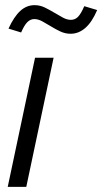

<svg xmlns="http://www.w3.org/2000/svg" viewBox="-20 -725 397 745"><path d="M188 -501 82 0H10L116 -501ZM62 -599 13 -614Q34 -660 58.5 -682.5Q83 -705 114 -705Q135 -705 153.5 -696Q172 -687 189.5 -676.5Q207 -666 223.5 -657Q240 -648 255 -648Q271 -648 282.5 -659.5Q294 -671 307 -701L357 -686Q337 -639 311 -616.5Q285 -594 254 -594Q233 -594 214 -603Q195 -612 178 -622.5Q161 -633 144.5 -642Q128 -651 113 -651Q98 -651 86 -639Q74 -627 62 -599Z"/></svg>

Font: Red Hat Display
Style: Italic
Weight: 400
Italic angle: -12°
Designer: Pentagram / MCKL
Foundry: Pentagram / MCKL
Version: Version 1.003; Red Hat Display Italic